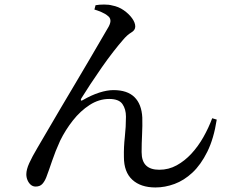

<svg xmlns="http://www.w3.org/2000/svg" viewBox="-20 -792 1040 846"><path d="M665 34Q600 34 563 0Q526 -34 526 -100Q525 -144 530 -188.5Q535 -233 535 -278Q535 -311 519.5 -333.5Q504 -356 461 -356Q416 -356 375 -329.5Q334 -303 301 -261Q268 -219 245 -172Q224 -126 209.5 -83Q195 -40 184 -11Q177 7 166.5 18.5Q156 30 137 30Q125 30 116 22.5Q107 15 101.5 2.5Q96 -10 96 -24Q96 -45 109 -73.5Q122 -102 144 -139Q166 -176 192 -221Q217 -264 248 -316.5Q279 -369 311.5 -423.5Q344 -478 373.5 -528.5Q403 -579 425.5 -617.5Q448 -656 459 -675Q468 -692 466.5 -703.5Q465 -715 455 -722Q445 -731 427.5 -738.5Q410 -746 396 -750L401 -769Q417 -772 438.5 -772Q460 -772 474 -768Q502 -763 525 -747Q548 -731 562 -711.5Q576 -692 576 -675Q576 -659 558 -648.5Q540 -638 521 -615Q505 -597 480 -565Q455 -533 428.5 -495Q402 -457 378 -420.5Q354 -384 338 -358Q335 -352 337 -349.5Q339 -347 345 -351Q383 -373 417.5 -384Q452 -395 480 -395Q541 -395 572.5 -364Q604 -333 607 -274Q608 -239 606 -199Q604 -159 604 -122Q604 -82 623.5 -63Q643 -44 682 -44Q723 -44 758.5 -63.5Q794 -83 823.5 -115Q853 -147 876 -187.5Q899 -228 915 -271L935 -265Q922 -181 893.5 -123.5Q865 -66 828 -31.5Q791 3 749 18.5Q707 34 665 34Z"/></svg>

Font: Noto Serif HK ExtraLight Medium
Style: Regular
Weight: 500
Version: Version 2.002-H1;hotconv 1.1.0;makeotfexe 2.6.0